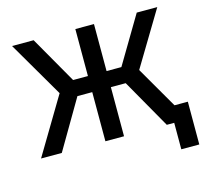

<svg xmlns="http://www.w3.org/2000/svg" viewBox="-96 -640 943 876"><g transform="rotate(-15 375.0 -202.5)"><path d="M27 0H125L261 -232H331V0H419V-232H489L621 0H656V125H741V-77H678L564 -274L718 -530H621L489 -308H419V-530H331V-308H261L134 -530H32L186 -266Z"/></g></svg>

Font: Golos UI VF
Style: Regular
Weight: 400
Designer: A.Korolkova, Vitaly Kuzmin
Foundry: ParaType Ltd
Version: Version 2.000